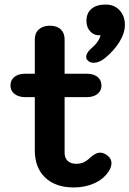

<svg xmlns="http://www.w3.org/2000/svg" viewBox="-20 -814 569 844"><path d="M470 -97Q470 -78 456 -58Q434 -26 394 -8Q354 10 304 10Q224 10 178.5 -33.5Q133 -77 133 -153V-387H92Q62 -387 44 -401Q26 -415 26 -438Q26 -462 43.5 -476Q61 -490 92 -490H133V-641Q133 -669 151 -685Q169 -701 199 -701Q230 -701 247 -685Q264 -669 264 -641V-490H360Q391 -490 408.5 -476Q426 -462 426 -438Q426 -415 408.5 -401Q391 -387 360 -387H264V-142Q264 -120 277.5 -107Q291 -94 314 -94Q332 -94 345.5 -99.5Q359 -105 373 -118Q399 -143 421 -143Q437 -143 454 -129Q470 -116 470 -97ZM359 -564Q359 -582 381 -601Q397 -614 408 -629.5Q419 -645 422 -659Q395 -657 377.5 -675Q360 -693 360 -722Q360 -757 382.5 -775.5Q405 -794 444 -794Q483 -794 506 -768.5Q529 -743 529 -705Q529 -669 505.5 -630.5Q482 -592 442 -559Q416 -538 392 -538Q374 -538 364 -550Q359 -555 359 -564Z"/></svg>

Font: Kodchasan
Style: Bold
Weight: 700
Designer: Katatrad Aksorn Co.,Ltd.
Foundry: Cadson Demak Co.,Ltd.
Version: Version 1.000; ttfautohint (v1.6)